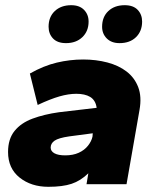

<svg xmlns="http://www.w3.org/2000/svg" viewBox="-20 -709 600 739"><path d="M166 10Q100 10 55.5 -25.5Q11 -61 11 -124Q11 -174 36 -205Q61 -236 105.5 -252.5Q150 -269 207 -277L352 -294Q350 -309 343.5 -319.5Q337 -330 327 -336Q317 -342 303.5 -345Q290 -348 274 -348Q244 -348 209 -338Q174 -328 125 -305L95 -426Q148 -456 198.5 -468Q249 -480 300 -480Q350 -480 393.5 -468.5Q437 -457 467.5 -433.5Q498 -410 512 -373.5Q526 -337 517 -286L467 0H313L320 -42Q290 -13 255.5 -1.5Q221 10 166 10ZM231 -111Q261 -111 283 -121Q305 -131 318.5 -148Q332 -165 336 -183L337 -196L246 -184Q205 -178 190 -167.5Q175 -157 175 -141Q175 -127 189.5 -119Q204 -111 231 -111ZM440 -543Q409 -543 391 -561Q373 -579 373 -606Q373 -644 397 -666.5Q421 -689 460 -689Q493 -689 510 -671Q527 -653 527 -626Q527 -589 503.5 -566Q480 -543 440 -543ZM234 -543Q201 -543 184 -561Q167 -579 167 -606Q167 -644 191 -666.5Q215 -689 254 -689Q286 -689 303.5 -671Q321 -653 321 -626Q321 -589 297 -566Q273 -543 234 -543Z"/></svg>

Font: Gantari ExtraBold
Style: Italic
Weight: 800
Italic angle: -10°
Designer: Anugrah Pasau
Foundry: Lafontype
Version: Version 1.000